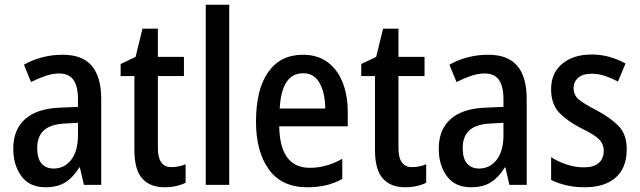

<svg xmlns="http://www.w3.org/2000/svg" viewBox="-20 -780 2698 810"><path d="M245 -549Q328 -549 367.5 -502Q407 -455 407 -363V0H334L317 -74H315Q289 -32 256 -11Q223 10 172 10Q105 10 70.5 -36.5Q36 -83 36 -153Q36 -234 87 -278.5Q138 -323 237 -326L309 -329V-360Q309 -417 289.5 -443.5Q270 -470 230 -470Q202 -470 172.5 -460Q143 -450 111 -434L81 -507Q116 -527 157.5 -538Q199 -549 245 -549ZM256 -259Q193 -256 165 -230Q137 -204 137 -156Q137 -111 155.5 -90Q174 -69 206 -69Q252 -69 280.5 -106Q309 -143 309 -210V-262Z M703 -75Q718 -75 733.5 -78Q749 -81 763 -87V-9Q745 0 722.5 5Q700 10 674 10Q613 10 580 -27Q547 -64 547 -147V-459H489V-510L552 -540L581 -659H646V-540H756V-459H646V-155Q646 -75 703 -75Z M947 0H848V-760H947Z M1258 -549Q1319 -549 1361 -518.5Q1403 -488 1425 -433.5Q1447 -379 1447 -308V-247H1158Q1161 -72 1287 -72Q1357 -72 1424 -110V-25Q1391 -7 1355.5 1.5Q1320 10 1277 10Q1168 10 1114 -65.5Q1060 -141 1060 -266Q1060 -403 1111.5 -476Q1163 -549 1258 -549ZM1259 -471Q1168 -471 1160 -322H1352Q1352 -386 1329 -428.5Q1306 -471 1259 -471Z M1718 -75Q1733 -75 1748.5 -78Q1764 -81 1778 -87V-9Q1760 0 1737.5 5Q1715 10 1689 10Q1628 10 1595 -27Q1562 -64 1562 -147V-459H1504V-510L1567 -540L1596 -659H1661V-540H1771V-459H1661V-155Q1661 -75 1718 -75Z M2040 -549Q2123 -549 2162.5 -502Q2202 -455 2202 -363V0H2129L2112 -74H2110Q2084 -32 2051 -11Q2018 10 1967 10Q1900 10 1865.5 -36.5Q1831 -83 1831 -153Q1831 -234 1882 -278.5Q1933 -323 2032 -326L2104 -329V-360Q2104 -417 2084.5 -443.5Q2065 -470 2025 -470Q1997 -470 1967.5 -460Q1938 -450 1906 -434L1876 -507Q1911 -527 1952.5 -538Q1994 -549 2040 -549ZM2051 -259Q1988 -256 1960 -230Q1932 -204 1932 -156Q1932 -111 1950.5 -90Q1969 -69 2001 -69Q2047 -69 2075.5 -106Q2104 -143 2104 -210V-262Z M2624 -150Q2624 -72 2577.5 -31Q2531 10 2447 10Q2404 10 2368.5 1.5Q2333 -7 2305 -21V-117Q2332 -99 2369 -86.5Q2406 -74 2443 -74Q2485 -74 2506 -92.5Q2527 -111 2527 -144Q2527 -172 2507 -192.5Q2487 -213 2430 -240Q2372 -270 2338.5 -305.5Q2305 -341 2305 -404Q2305 -472 2352 -511Q2399 -550 2475 -550Q2516 -550 2551 -540Q2586 -530 2619 -512L2587 -436Q2561 -450 2533 -459.5Q2505 -469 2476 -469Q2440 -469 2420 -452.5Q2400 -436 2400 -408Q2400 -379 2421 -361Q2442 -343 2498 -314Q2556 -283 2590 -248Q2624 -213 2624 -150Z"/></svg>

Font: Noto Sans Lao Condensed Medium
Style: Regular
Weight: 500
Width: 3
Designer: Monotype Design Team
Foundry: Monotype Imaging Inc.
Version: Version 2.003; ttfautohint (v1.8.4.7-5d5b)